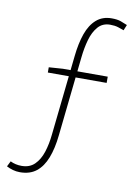

<svg xmlns="http://www.w3.org/2000/svg" viewBox="-93 -801 707 971"><g transform="rotate(10 260.5 -315.5)"><path d="M78 108Q59 108 41.5 103Q24 98 9 90L23 62Q49 75 81 75Q122 75 147.5 50Q173 25 186.5 -16.5Q200 -58 205 -109L249 -517Q256 -585 273.5 -634.5Q291 -684 322.5 -711.5Q354 -739 401 -739Q430 -739 448 -732.5Q466 -726 482 -719L470 -690Q457 -695 440 -700.5Q423 -706 399 -706Q360 -706 336.5 -679Q313 -652 301 -609.5Q289 -567 284 -519L240 -110Q233 -42 214 7Q195 56 162 82Q129 108 78 108ZM130 -413V-440L202 -445H432V-413Z"/></g></svg>

Font: Noto Sans TC Thin
Style: Regular
Weight: 100
Designer: Ryoko NISHIZUKA 西塚涼子 (kana, bopomofo & ideographs); Paul D. Hunt (Latin, Greek & Cyrillic); Sandoll Communications 산돌커뮤니
Foundry: Adobe
Version: Version 2.004-H2;hotconv 1.0.118;makeotfexe 2.5.65603